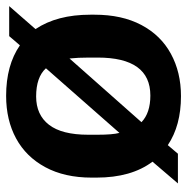

<svg xmlns="http://www.w3.org/2000/svg" viewBox="-13 -564 611 627"><g transform="rotate(90 292.5 -250.5)"><path d="M127 -10 97 25H-1L74 -61Q27 -131 27 -240V-254Q27 -343 60.5 -406.5Q94 -470 154.5 -503Q215 -536 293 -536Q389 -536 453 -493L481 -526H578L507 -443Q559 -374 559 -260V-244Q559 -156 525 -93Q491 -30 431 2.5Q371 35 292 35Q192 35 127 -10ZM167 -236Q167 -199 170 -172L378 -407Q348 -436 291 -436Q167 -436 167 -264ZM419 -233V-263Q419 -313 413 -335L202 -95Q231 -63 294 -63Q354 -63 386.5 -105Q419 -147 419 -233Z"/></g></svg>

Font: LINE Seed Sans KR Bold
Style: Regular
Weight: 700
Designer: LINE BX Design & Sandoll Inc & Dalton Maag Ltd
Foundry: Sandoll Inc.
Version: Version 1.000